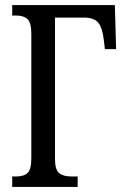

<svg xmlns="http://www.w3.org/2000/svg" viewBox="-20 -734 490 754"><path d="M28 -41H43Q74 -41 88.5 -55Q103 -69 103 -113V-601Q103 -645 88 -659Q73 -673 43 -673H28V-714H431L436 -541H392L388 -574Q383 -622 367 -643.5Q351 -665 308 -665H196V-109Q196 -68 212 -54.5Q228 -41 260 -41H285V0H28Z"/></svg>

Font: Noto Serif Cond
Style: Regular
Weight: 400
Width: 3
Designer: Monotype Design Team
Foundry: Monotype Imaging Inc.
Version: Version 1.001